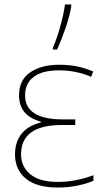

<svg xmlns="http://www.w3.org/2000/svg" viewBox="-20 -827 475 857"><path d="M316 -269H256Q74 -269 74 -138Q74 -83 115.5 -49Q157 -15 238 -15Q318 -15 397 -45V-20Q367 -7 326 1.5Q285 10 238 10Q143 10 95 -30Q47 -70 47 -138Q47 -193 76 -229.5Q105 -266 164 -281V-283Q110 -299 87.5 -328.5Q65 -358 65 -401Q65 -471 115.5 -504.5Q166 -538 242 -538Q288 -538 322.5 -531Q357 -524 396 -508L387 -484Q320 -513 243 -513Q169 -513 130.5 -484Q92 -455 92 -401Q92 -294 262 -294H316ZM216 -613Q234 -656 249 -709Q264 -762 270 -807H298V-798Q291 -756 273 -703Q255 -650 235 -606H216Z"/></svg>

Font: Noto Sans UI Thin
Style: Regular
Weight: 250
Designer: Monotype Design Team
Foundry: Monotype Imaging Inc.
Version: Version 1.001